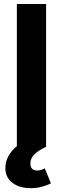

<svg xmlns="http://www.w3.org/2000/svg" viewBox="-20 -748 321 978"><path d="M214.8 -727.5V0H65.9V-727.5ZM136.2 210.4Q79.1 210.4 43.2 183.3Q7.3 156.2 7.3 106.9Q7.3 72.8 25.9 42Q44.4 11.2 75.7 -10.7L214.8 0Q176.3 17.6 155.5 38.1Q134.8 58.6 134.8 84.5Q134.8 120.6 170.4 120.6Q180.7 120.6 190.2 117.4Q199.7 114.3 208 109.4L239.3 185.5Q221.2 195.8 193.8 203.1Q166.5 210.4 136.2 210.4Z"/></svg>

Font: Inter-Bold
Style: Bold
Weight: 700
Designer: Rasmus Andersson
Foundry: rsms
Version: Version 4.000;git-a52131595